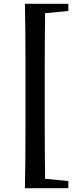

<svg xmlns="http://www.w3.org/2000/svg" viewBox="-20 -819 411 1017"><path d="M112 178Q115 63 115 -176V-445Q115 -681 112 -799H342V-761L219 -749Q217 -649 217 -445V-176Q217 26 219 128L342 140V178Z"/></svg>

Font: GenRyuMin TW B
Style: Regular
Weight: 700
Version: Version 1.501;PS 1;hotconv 16.6.51;makeotf.lib2.5.65220